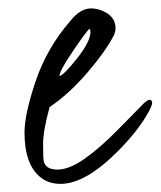

<svg xmlns="http://www.w3.org/2000/svg" viewBox="-20 -421 384 459"><path d="M122.1 -239.3C122.1 -247.1 132.4 -266.3 153.1 -296.9C173.7 -327.5 187.3 -346 193.8 -352.5C195.5 -349.6 196.3 -347 196.3 -344.7C196.3 -329.4 185.5 -308.3 164.1 -281.2C142.6 -254.2 128.6 -240.2 122.1 -239.3ZM316.4 -166.5C315.4 -165.2 313.1 -162.8 309.3 -159.2C305.6 -155.6 289.7 -139.5 261.7 -110.8C233.7 -82.2 207.4 -59.2 182.6 -41.7C157.9 -24.3 136.1 -15.6 117.2 -15.6C98.3 -15.6 87.4 -22.5 84.5 -36.1C83.5 -42 83 -55.5 83 -76.7C83 -97.8 88.2 -127.3 98.6 -165C129.2 -185.5 159.3 -213.1 189 -247.6C218.6 -282.1 240.1 -312.5 253.4 -338.9C255.4 -345.4 256.3 -350.1 256.3 -353C256.3 -372.6 245.6 -386.7 224.1 -395.5C215 -399.1 206.2 -400.9 197.8 -400.9C180.2 -400.9 163.2 -390.5 147 -369.6C110.2 -327 82.9 -279.4 65.2 -226.8C47.4 -174.2 38.6 -133.5 38.6 -104.5C38.6 -53.7 51.1 -18.1 76.2 2.4C89.5 13.2 105.6 18.6 124.5 18.6C164.6 18.6 210.6 -7.8 262.7 -60.5C295.6 -93.7 320 -125.2 335.9 -154.8C341.1 -164.6 343.8 -171.5 343.8 -175.8C341.8 -187.2 332.7 -184.1 316.4 -166.5Z"/></svg>

Font: Kristi
Style: Medium
Weight: 400
Italic angle: -15°
Version: Version 1.003